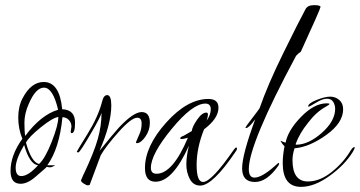

<svg xmlns="http://www.w3.org/2000/svg" viewBox="-20 -708 1400 747"><path d="M255 -196 258 -215Q258 -231 247.5 -241.5Q237 -252 223 -252Q211 -130 164 -65H195Q182 -57 175.5 -57Q169 -57 166.5 -58Q164 -59 161 -59Q162 -58 155.5 -52.5Q149 -47 118 -20Q87 7 60 7Q21 7 21 -43Q21 -104 67 -168Q51 -207 51 -250.5Q51 -294 68 -326Q101 -389 150 -389Q212 -389 222 -283Q272 -281 272 -231Q272 -190 259 -190Q255 -190 255 -196ZM151 -367Q119 -367 92 -304Q75 -266 75 -231Q75 -196 78 -179Q139 -261 206 -281Q186 -367 151 -367ZM207 -253Q185 -250 138.5 -212.5Q92 -175 81 -153Q102 -77 132 -70Q156 -92 181.5 -157Q207 -222 207 -253ZM74 -144Q41 -88 41 -55.5Q41 -23 63 -23Q90 -23 128 -65Q95 -69 74 -144Z M563 -230Q563 -201 545.5 -176Q528 -151 512 -151Q509 -151 509 -155Q515 -170 523 -187.5Q531 -205 531 -227.5Q531 -250 514 -250Q491 -250 441.5 -194.5Q392 -139 372 -104L329 11Q327 13 321.5 13Q316 13 305.5 6Q295 -1 295 -6Q297 -10 300.5 -19Q304 -28 307 -33Q346 -116 360.5 -167.5Q375 -219 375 -269Q371 -253 339 -198Q291 -115 285 -115Q279 -115 279 -118Q279 -120 320.5 -187Q362 -254 377 -312Q383 -338 397 -338Q413 -338 413 -298Q413 -226 367 -121Q421 -188 442 -211Q499 -272 531 -272Q563 -272 563 -230Z M898 -120Q808 14 759 14Q732 14 718.5 -11.5Q705 -37 705 -68.5Q705 -100 715 -141Q652 -1 585 -1Q544 -1 544 -54Q544 -139 626.5 -231Q709 -323 791 -323Q830 -323 830 -289Q830 -247 774 -205Q745 -133 745 -66.5Q745 0 770 0Q803 0 890 -126Q896 -134 899 -134Q902 -134 902 -129.5Q902 -125 898 -120ZM784 -239Q800 -261 800 -283Q800 -305 779 -305Q729 -305 648 -206.5Q567 -108 567 -55Q567 -32 589 -32Q652 -32 711 -172Q693 -167 687 -167Q681 -167 681 -170Q681 -175 695 -180L726 -198Q728 -215 747 -242.5Q766 -270 783 -270Q789 -270 789 -262Q789 -254 784 -239Z M1150 -506Q1142 -502 1132 -491Q948 -148 948 -50Q948 -17 970 -17Q998 -17 1048 -61Q1056 -68 1059.5 -71Q1063 -74 1062 -74Q1066 -74 1066 -71Q1066 -68 1062 -62Q1018 0 972 0Q922 0 922 -53Q922 -106 973 -244Q948 -210 938 -210Q935 -210 935 -212Q935 -214 961.5 -248.5Q988 -283 990 -287Q1021 -377 1083 -503Q1145 -629 1168 -671Q1176 -688 1201.5 -688Q1227 -688 1227 -681Q1227 -674 1150 -506Z M1359 -136Q1360 -136 1360 -133Q1360 -130 1352 -116Q1321 -66 1262 -23.5Q1203 19 1151 19Q1080 19 1080 -73Q1080 -104 1087 -139Q1078 -147 1071 -161Q1072 -160 1076 -158.5Q1080 -157 1083.5 -155.5Q1087 -154 1091 -153Q1101 -202 1152 -254Q1203 -306 1251 -306Q1262 -306 1262 -303.5Q1262 -301 1248 -293Q1211 -273 1179 -231Q1145 -189 1130 -147L1132 -145Q1180 -145 1232 -191Q1284 -237 1284 -285Q1284 -299 1276.5 -311.5Q1269 -324 1252 -324Q1235 -324 1209.5 -308.5Q1184 -293 1181.5 -293Q1179 -293 1179 -294Q1179 -306 1211.5 -319Q1244 -332 1264.5 -332Q1285 -332 1300 -319Q1315 -306 1315 -283Q1315 -230 1249.5 -183Q1184 -136 1126 -131Q1118 -107 1118 -85Q1118 -2 1178 -2Q1224 -2 1270 -38.5Q1316 -75 1344 -122Q1353 -136 1359 -136Z"/></svg>

Font: Ruthie
Style: Regular
Weight: 400
Designer: Robert E. Leuschke
Foundry: Robert E. Leuschke
Version: Version 1.003